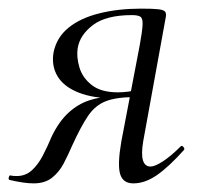

<svg xmlns="http://www.w3.org/2000/svg" viewBox="-42 -416 463 445"><path d="M36 9Q25 9 11 7Q-3 5 -20 1Q-23 0 -21.5 -5.5Q-20 -11 -16 -9Q-12 -8 -3 -8Q17 -8 31.5 -21Q46 -34 57 -55Q68 -76 78 -100Q95 -135 117 -155Q139 -175 165 -183.5Q191 -192 219 -192L224 -188Q174 -188 140 -201.5Q106 -215 91.5 -239Q77 -263 82 -294Q89 -329 116.5 -351.5Q144 -374 188 -385Q232 -396 285 -396Q313 -396 325.5 -394.5Q338 -393 341 -388.5Q344 -384 342 -375L290 -89Q280 -30 307 -30Q317 -30 335.5 -42Q354 -54 376 -76Q379 -80 383 -75.5Q387 -71 384 -68Q349 -29 321.5 -10Q294 9 267 9Q243 9 236.5 -12.5Q230 -34 239 -87L282 -312Q288 -345 288.5 -359.5Q289 -374 283 -377.5Q277 -381 264 -381Q204 -381 173.5 -358Q143 -335 138 -304Q135 -284 142 -260Q149 -236 170.5 -219Q192 -202 231 -202Q254 -202 278 -208L272 -191Q228 -191 203.5 -181.5Q179 -172 162.5 -148Q146 -124 125 -78Q116 -57 105.5 -37Q95 -17 78.5 -4Q62 9 36 9Z"/></svg>

Font: Cormorant
Style: Italic
Weight: 400
Italic angle: -10°
Designer: Christian Thalmann (Catharsis Fonts)
Foundry: Catharsis Fonts
Version: Version 4.000